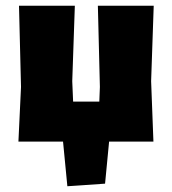

<svg xmlns="http://www.w3.org/2000/svg" viewBox="-20 -492 599 667"><path d="M505 -210 513 0H359L345 146L214 155L199 0H44L53 -190L46 -472H240L231 -210L234 -139H325L327 -190L320 -472H514Z"/></svg>

Font: Luna Sans Black
Style: Regular
Weight: 900
Designer: Juan Pablo del Peral
Foundry: Huerta Tipografica
Version: Version 2.001; ttfautohint (v1.5)